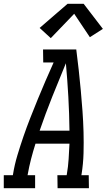

<svg xmlns="http://www.w3.org/2000/svg" viewBox="-57 -997 565 1017"><path d="M-37 0V-69H11L12 -74Q20 -124 35 -174Q50 -224 67 -273.5Q84 -323 103.5 -372.5Q123 -422 143 -471Q163 -520 184 -568.5Q205 -617 227 -666H172L171 -735H347Q354 -681 360 -626.5Q366 -572 371 -517.5Q376 -463 380 -408Q384 -353 385.5 -297.5Q387 -242 385.5 -186Q384 -130 375 -74L374 -69H413L414 0H248L247 -69H296L297 -74Q304 -114 306.5 -154.5Q309 -195 311 -236H131Q118 -195 107.5 -154.5Q97 -114 90 -74L89 -69H129V0ZM153 -305H311Q310 -395 305 -484Q300 -573 292 -662Q255 -573 219.5 -484Q184 -395 153 -305ZM212 -795 153 -849 301 -977H386L488 -844L419 -800L336 -924Z"/></svg>

Font: Iosevka QP
Style: Italic
Weight: 400
Italic angle: -9°
Designer: Belleve Invis
Foundry: Belleve Invis
Version: Version 20.0.0; ttfautohint (v1.8.4)